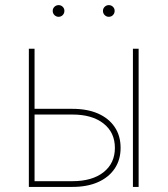

<svg xmlns="http://www.w3.org/2000/svg" viewBox="-20 -734 658 754"><path d="M106 -306.6H264.6Q322.8 -306.6 365 -288.1Q407.2 -269.5 430.4 -235.1Q453.6 -200.7 453.6 -153.3Q453.6 -106.4 430.4 -72Q407.2 -37.6 365 -18.8Q322.8 0 264.6 0H93.3V-542.5H115.7V-22.5H264.6Q341.8 -22.5 386.5 -57.6Q431.2 -92.8 431.2 -153.3Q431.2 -213.9 386.5 -249Q341.8 -284.2 264.6 -284.2H106ZM502 0V-542.5H524.4V0ZM407.2 -668Q397.9 -668 391.1 -674.8Q384.3 -681.6 384.3 -691.4Q384.3 -700.7 391.1 -707.3Q397.9 -713.9 407.2 -713.9Q417 -713.9 423.6 -707.3Q430.2 -700.7 430.2 -691.4Q430.2 -681.6 423.6 -674.8Q417 -668 407.2 -668ZM210 -668Q200.7 -668 193.8 -674.8Q187 -681.6 187 -691.4Q187 -700.7 193.8 -707.3Q200.7 -713.9 210 -713.9Q219.7 -713.9 226.3 -707.3Q232.9 -700.7 232.9 -691.4Q232.9 -681.6 226.3 -674.8Q219.7 -668 210 -668Z"/></svg>

Font: Inter 16pt Thin
Style: Regular
Weight: 250
Version: Version 4.001;git-66647c0bb